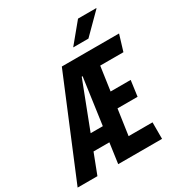

<svg xmlns="http://www.w3.org/2000/svg" viewBox="-240 -1029 1094 1168"><g transform="rotate(-30 307.5 -444.5)"><path d="M-36 0 249 -686H651L617 -574H454L430 -406H571L556 -296H415L389 -116H557V0H249L329 -572H323L103 0ZM109 -142 125 -247H351L336 -142ZM367 -752 480 -889H608V-886L474 -752Z"/></g></svg>

Font: Chivo Mono Medium SemiBold
Style: Italic
Weight: 600
Italic angle: -8.05°
Monospace: yes
Version: Version 1.008